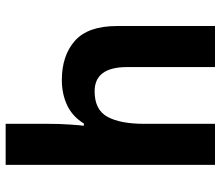

<svg xmlns="http://www.w3.org/2000/svg" viewBox="-72 -728 800 697"><g transform="rotate(-90 328.5 -380.0)"><path d="M227 -605Q227 -565 224.5 -528Q222 -491 220 -476H228Q254 -518 295 -537Q336 -556 386 -556Q475 -556 528.5 -508.5Q582 -461 582 -356V0H433V-319Q433 -437 345 -437Q278 -437 252.5 -390.5Q227 -344 227 -257V0H78V-760H227Z"/></g></svg>

Font: Noto Sans Kannada
Style: Bold
Weight: 700
Designer: Jelle Bosma - Monotype Design Team
Foundry: Monotype Imaging Inc.
Version: Version 2.005; ttfautohint (v1.8.4.7-5d5b)